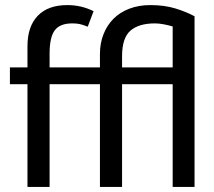

<svg xmlns="http://www.w3.org/2000/svg" viewBox="-20 -735 843 755"><path d="M245 -715Q300 -715 348 -691L325 -630Q305 -638 293 -640.5Q281 -643 264 -643Q216 -643 195.5 -616Q175 -589 175 -524V-470H373V-523Q373 -565 387 -600.5Q401 -636 426.5 -661.5Q452 -687 489 -701Q526 -715 571 -715Q627 -715 670.5 -701.5Q714 -688 745 -671V0H659V-404H460V0H373V-404H175V0H88V-404H19V-470H88V-553Q88 -631 128.5 -673Q169 -715 245 -715ZM460 -470H659V-631Q642 -636 623.5 -639.5Q605 -643 589 -643Q526 -643 493 -614.5Q460 -586 460 -514Z"/></svg>

Font: Ek Mukta
Style: Regular
Weight: 400
Designer: Girish Dalvi and Yashodeep Gholap
Foundry: Ek Type
Version: Version 2.538;PS 1.001;hotconv 16.6.51;makeotf.lib2.5.65220;